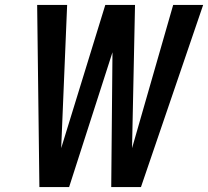

<svg xmlns="http://www.w3.org/2000/svg" viewBox="-20 -755 840 775"><path d="M139 0 130 -735H251L227 -157L405 -735H525L513 -157L679 -735H800L549 0H429L434 -544L259 0Z"/></svg>

Font: Iosevka Aile Oblique
Style: Bold
Weight: 700
Italic angle: -9°
Designer: Belleve Invis
Foundry: Belleve Invis
Version: Version 31.1.0; ttfautohint (v1.8.4)